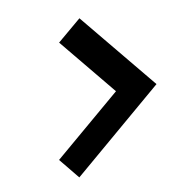

<svg xmlns="http://www.w3.org/2000/svg" viewBox="-66 -698 610 658"><g transform="rotate(-10 239.0 -368.5)"><path d="M158 -100 100 -171 333 -369 170 -567 253 -637 474 -369Z"/></g></svg>

Font: Tomorrow Medium
Style: Italic
Weight: 500
Italic angle: -10°
Designer: Tony de Marco, Monica Rizzolli
Foundry: Just in Type
Version: Version 2.002